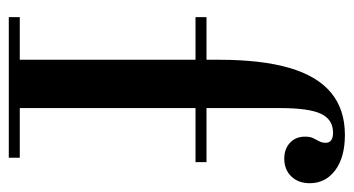

<svg xmlns="http://www.w3.org/2000/svg" viewBox="-204 -601 805 437"><g transform="rotate(90 198.5 -382.5)"><path d="M116 0V-478Q116 -575 134.5 -638.5Q153 -702 191 -733.5Q229 -765 287 -765Q338 -765 367.5 -743Q397 -721 397 -685Q397 -659 381.5 -643Q366 -627 341 -627Q319 -627 305 -640Q291 -653 291 -674Q291 -686 294.5 -693Q298 -700 301.5 -706.5Q305 -713 305 -721Q305 -738 282 -738Q252 -738 239 -710.5Q226 -683 226 -618V0ZM19 0V-25H339V0ZM19 -425V-450H349V-425Z"/></g></svg>

Font: Libre Bodoni
Style: Regular
Weight: 400
Designer: Pablo Impallari, Rodrigo Fuenzalida
Foundry: Impallari Type
Version: Version 2.005;gftools[0.9.23]